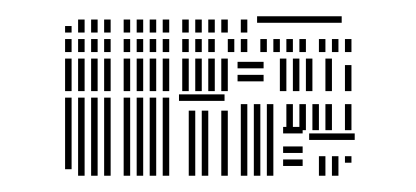

<svg xmlns="http://www.w3.org/2000/svg" viewBox="-20 -416 511 236"><path d="M68 -208H60V-296H68ZM84 -200H76V-296H84ZM100 -200H92V-296H100ZM116 -200H108V-296H116ZM140 -200H132V-296H140ZM156 -200H148V-296H156ZM172 -200H164V-296H172ZM188 -200H180V-296H188ZM220 -200H212V-280H220ZM236 -200H228V-280H236ZM260 -200H252V-280H260ZM256 -292H200V-300H256ZM284 -200H276V-256H284ZM300 -200H292V-256H300ZM316 -200H308V-256H316ZM352 -212H328V-220H352ZM352 -228H328V-236H352ZM352 -252H328V-260H352ZM380 -200H372V-224H380ZM396 -200H388V-224H396ZM412 -216H404V-224H412ZM416 -244H360V-252H416ZM284 -256H276V-280H284ZM300 -256H292V-280H300ZM316 -256H308V-280H316ZM340 -256H332V-280H340ZM356 -256H348V-280H356ZM372 -256H364V-280H372ZM388 -256H380V-280H388ZM412 -256H404V-280H412ZM284 -280H276V-288H284ZM300 -280H292V-288H300ZM316 -280H308V-288H316ZM340 -280H332V-288H340ZM356 -280H348V-288H356ZM372 -280H364V-288H372ZM388 -280H380V-288H388ZM412 -280H404V-288H412ZM68 -304H60V-344H68ZM84 -304H76V-344H84ZM100 -304H92V-344H100ZM116 -304H108V-344H116ZM140 -304H132V-344H140ZM156 -304H148V-344H156ZM172 -304H164V-344H172ZM188 -304H180V-344H188ZM212 -304H204V-344H212ZM228 -304H220V-344H228ZM244 -304H236V-344H244ZM260 -304H252V-344H260ZM304 -316H272V-324H304ZM304 -332H272V-340H304ZM332 -304H324V-344H332ZM348 -304H340V-344H348ZM364 -304H356V-344H364ZM388 -304H380V-344H388ZM412 -304H404V-328H412ZM412 -328H404V-336H412ZM68 -352H60V-368H68ZM84 -352H76V-368H84ZM100 -352H92V-368H100ZM116 -352H108V-368H116ZM140 -352H132V-368H140ZM156 -352H148V-368H156ZM172 -352H164V-368H172ZM188 -352H180V-368H188ZM212 -352H204V-368H212ZM228 -352H220V-368H228ZM244 -352H236V-368H244ZM268 -352H260V-368H268ZM284 -352H276V-368H284ZM308 -352H300V-368H308ZM324 -352H316V-368H324ZM340 -352H332V-368H340ZM356 -352H348V-368H356ZM380 -352H372V-368H380ZM396 -352H388V-368H396ZM412 -352H404V-368H412ZM68 -376H60V-384H68ZM84 -376H76V-392H84ZM100 -376H92V-392H100ZM116 -376H108V-392H116ZM140 -376H132V-392H140ZM156 -376H148V-392H156ZM172 -376H164V-392H172ZM188 -376H180V-392H188ZM212 -376H204V-392H212ZM228 -376H220V-392H228ZM244 -376H236V-392H244ZM260 -376H252V-392H260ZM284 -376H276V-392H284ZM400 -388H296V-396H400Z"/></svg>

Font: Rubik Lines
Style: Regular
Weight: 400
Designer: Hubert and Fischer, NaN
Foundry: Hubert and Fischer, NaN
Version: Version 2.201